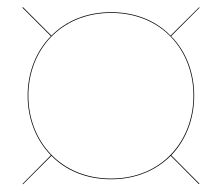

<svg xmlns="http://www.w3.org/2000/svg" viewBox="-20 -648 610 528"><path d="M42 -142.5 43 -141 121.5 -219.5C161 -179.5 217 -155 285.5 -155C354 -155 410 -180 449.5 -219.5L527 -141.5L528.5 -143L451 -221C491.5 -263 514 -321.5 514 -385C514 -448.5 491.5 -507 450.5 -548.5L529 -627L527.5 -628L449 -550C410 -590 354 -614.5 285.5 -614.5C217 -614.5 161 -590 121.5 -550L43 -628.5L41.5 -627L120 -548.5C79 -507 56 -448.5 56 -385C56 -321.5 79 -263 120 -221ZM58 -385C58 -509 146 -612.5 285.5 -612.5C425.5 -612.5 512 -509 512 -385C512 -261 425.5 -157 285.5 -157C146 -157 58 -261 58 -385Z"/></svg>

Font: Bodoni* 96pt
Style: Regular
Weight: 400
Version: Version 2.3